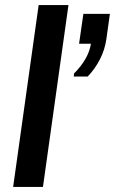

<svg xmlns="http://www.w3.org/2000/svg" viewBox="-20 -740 455 760"><path d="M272 -437 273 -449Q301 -477 318 -506.5Q335 -536 340 -567H293L310 -685H415L401 -585Q395 -543 375.5 -505Q356 -467 327 -437ZM32 0 133 -720H251L150 0Z"/></svg>

Font: Chivo Medium
Style: Italic
Weight: 500
Italic angle: -8.05°
Designer: Hector Gatti
Foundry: Omnibus-Type
Version: Version 2.002